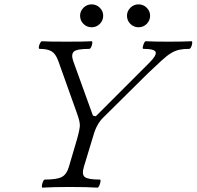

<svg xmlns="http://www.w3.org/2000/svg" viewBox="-20 -857 901 880"><path d="M175 3Q171 3 172 -6Q173 -15 177 -24.5Q181 -34 186 -34Q240 -34 262.5 -45.5Q285 -57 295 -90L333 -219Q346 -265 346 -283Q346 -301 333 -337L247 -578Q235 -611 216 -622Q197 -633 162 -633Q157 -633 158 -641.5Q159 -650 163.5 -659Q168 -668 172 -668Q184 -667 212.5 -666.5Q241 -666 286 -666Q330 -666 358.5 -666.5Q387 -667 400 -668Q404 -668 403 -659Q402 -650 398 -641.5Q394 -633 389 -633Q331 -633 318 -620Q305 -607 316 -576L406 -327L419 -324L666 -571Q698 -603 693.5 -618Q689 -633 638 -633Q633 -633 634.5 -641.5Q636 -650 640 -659Q644 -668 649 -668Q667 -667 692.5 -666.5Q718 -666 751 -666Q784 -666 810.5 -666.5Q837 -667 858 -668Q862 -668 861 -659Q860 -650 856 -641.5Q852 -633 847 -633Q821 -633 802 -629Q783 -625 764 -613.5Q745 -602 720.5 -579.5Q696 -557 658 -521L455 -320Q423 -290 408 -236L364 -91Q354 -57 369 -45.5Q384 -34 437 -34Q442 -34 440.5 -24.5Q439 -15 435 -6Q431 3 427 3Q380 0 301 0Q221 0 175 3ZM400 -732Q378 -732 362.5 -747.5Q347 -763 347 -785Q347 -806 362.5 -821.5Q378 -837 400 -837Q422 -837 437.5 -821.5Q453 -806 453 -785Q453 -763 437.5 -747.5Q422 -732 400 -732ZM615 -732Q593 -732 577.5 -747.5Q562 -763 562 -785Q562 -806 577.5 -821.5Q593 -837 615 -837Q637 -837 652.5 -821.5Q668 -806 668 -785Q668 -763 652.5 -747.5Q637 -732 615 -732Z"/></svg>

Font: Junicode SmExp
Style: Italic
Weight: 400
Width: 6
Italic angle: -11°
Designer: Peter S. Baker
Version: Version 2.205; ttfautohint (v1.8.4)